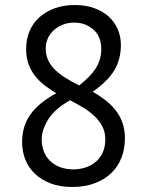

<svg xmlns="http://www.w3.org/2000/svg" viewBox="-20 -732 585 764"><path d="M68 -167Q68 -230 101 -276.5Q134 -323 204 -361Q179 -376 157.5 -392.5Q136 -409 119.5 -430Q103 -451 93.5 -477Q84 -503 84 -537Q84 -576 97.5 -608Q111 -640 136.5 -663Q162 -686 197.5 -699Q233 -712 278 -712Q320 -712 354 -700Q388 -688 411.5 -667Q435 -646 448 -617Q461 -588 461 -553Q461 -496 435 -452.5Q409 -409 349 -367Q375 -352 398.5 -334Q422 -316 439.5 -294Q457 -272 467 -244.5Q477 -217 477 -182Q477 -139 463 -103.5Q449 -68 422 -42.5Q395 -17 356 -2.5Q317 12 267 12Q219 12 182 -2Q145 -16 119.5 -40Q94 -64 81 -96.5Q68 -129 68 -167ZM399 -177Q399 -207 387 -229.5Q375 -252 355.5 -270.5Q336 -289 311 -304Q286 -319 259 -333Q198 -299 172 -257Q146 -215 146 -177Q146 -153 154 -131Q162 -109 178 -93Q194 -77 217.5 -67.5Q241 -58 272 -58Q297 -58 320 -65.5Q343 -73 360.5 -87.5Q378 -102 388.5 -124.5Q399 -147 399 -177ZM162 -539Q162 -511 173 -489.5Q184 -468 202.5 -451Q221 -434 245 -419.5Q269 -405 295 -392Q340 -427 361.5 -461Q383 -495 383 -536Q383 -587 351.5 -614.5Q320 -642 276 -642Q249 -642 228 -633Q207 -624 192 -610Q177 -596 169.5 -577.5Q162 -559 162 -539Z"/></svg>

Font: PT Sans
Style: Regular
Weight: 400
Designer: A.Korolkova, O.Umpeleva, V.Yefimov
Foundry: ParaType Ltd
Version: Version 2.003